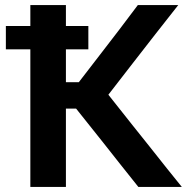

<svg xmlns="http://www.w3.org/2000/svg" viewBox="-20 -733 756 753"><path d="M99 0V-539.5H3V-631H99V-713H238.5V-631H326.5V-539.5H238.5V-410.5H289L381.5 -530.5Q414 -573 446.5 -615Q478.5 -657 520.5 -713H679Q632.5 -654 588 -597.2Q543.5 -540.5 499.5 -483.5L405 -361.5L500.5 -241Q531 -203 566 -159Q601 -114.5 634.2 -73Q667.5 -31.5 693 0H522.5Q484.5 -47.5 451.2 -89.5Q418 -131.5 386.5 -171.5L278.5 -307H238.5V0Z"/></svg>

Font: Heraclito SemiBold
Style: Regular
Weight: 600
Designer: Kostas Bartsokas (font) & Cristiano Sobral (main changes)
Foundry: Kostas Bartsokas (font) & Cristiano Sobral (main changes)
Version: Version 1.00;July 8, 2020;FontCreator 13.0.0.2655 64-bit